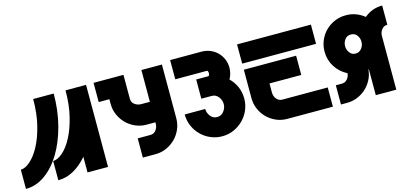

<svg xmlns="http://www.w3.org/2000/svg" viewBox="-62 -1150 3368 1582"><g transform="rotate(-15 1622.0 -359.0)"><path d="M280 -164Q318 -164 362 -202Q406 -240 443 -309.5Q480 -379 504.5 -478Q529 -577 529 -700H704V0H529V-133Q475 -70 412.5 -35Q350 0 280 0ZM4 0V-164Q42 -164 85.5 -202Q129 -240 166.5 -309.5Q204 -379 228.5 -478Q253 -577 253 -700H428Q428 -555 394.5 -427.5Q361 -300 303.5 -205Q246 -110 169 -55Q92 0 4 0Z M768 -700H1023V-496Q1023 -464 1047.5 -446.5Q1072 -429 1101 -429H1176V-700H1351V-242Q1351 -193 1332 -149Q1313 -105 1280 -72Q1247 -39 1203 -19.5Q1159 0 1109 0H1001V-164H1109Q1140 -164 1158 -188.5Q1176 -213 1176 -242V-254H1101Q1052 -254 1008 -273Q964 -292 931 -325Q898 -358 878.5 -402Q859 -446 859 -496V-536H768Z M1426 -254H1601Q1601 -221 1622.5 -192.5Q1644 -164 1680 -164Q1715 -164 1737 -192.5Q1759 -221 1759 -254Q1759 -287 1737.5 -315.5Q1716 -344 1680 -344H1592V-508H1695Q1701 -508 1704 -517Q1707 -526 1707 -531Q1707 -536 1704.5 -545Q1702 -554 1695 -554H1426V-718H1695Q1734 -718 1768 -703.5Q1802 -689 1827.5 -664Q1853 -639 1867.5 -604.5Q1882 -570 1882 -531Q1882 -508 1875.5 -482.5Q1869 -457 1857 -437Q1895 -399 1914.5 -353.5Q1934 -308 1934 -254Q1934 -202 1914 -156Q1894 -110 1859.5 -75.5Q1825 -41 1779 -20.5Q1733 0 1680 0Q1628 0 1581.5 -20Q1535 -40 1500.5 -74.5Q1466 -109 1446 -155.5Q1426 -202 1426 -254Z M1992 -484H2438V-320H2167V-242Q2167 -210 2186.5 -187Q2206 -164 2234 -164H2622V0H2234Q2184 0 2140 -19Q2096 -38 2063 -71Q2030 -104 2011 -148Q1992 -192 1992 -242ZM1992 -700H2622V-536H1992Z M2673 -455Q2673 -506 2692 -550.5Q2711 -595 2744 -628Q2777 -661 2821.5 -680.5Q2866 -700 2917 -700H2921Q3006 -700 3076 -644Q3143 -700 3230 -700V-536Q3199 -536 3181 -512Q3163 -488 3163 -459V0H2988V-220L2986 -219H2984Q2980 -173 2959 -133Q2938 -93 2905.5 -63.5Q2873 -34 2831.5 -17Q2790 0 2743 0H2691V-164H2743Q2772 -164 2790 -186Q2808 -208 2810 -235Q2747 -267 2710 -325.5Q2673 -384 2673 -455ZM2848 -455Q2848 -425 2866.5 -399.5Q2885 -374 2918 -374Q2949 -374 2968.5 -399.5Q2988 -425 2988 -454V-458Q2988 -487 2970 -511.5Q2952 -536 2921 -536H2917Q2884 -536 2866 -510.5Q2848 -485 2848 -455Z"/></g></svg>

Font: Aoudax Cyrillic
Style: Regular
Weight: 400
Designer: William Zhang
Foundry: William Zhang
Version: Version 1.00 June 4, 2021, initial release